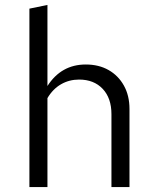

<svg xmlns="http://www.w3.org/2000/svg" viewBox="-20 -757 640 777"><path d="M99 0V-722L172 -737V-409Q228 -496 327 -496Q380 -496 419.5 -473.5Q459 -451 481.5 -410.5Q504 -370 504 -316V0H431V-295Q431 -360 395.5 -397.5Q360 -435 300 -435Q260 -435 227 -416Q194 -397 172 -360V0Z"/></svg>

Font: Red Hat Mono
Style: Regular
Weight: 400
Designer: Pentagram, MCKL
Foundry: Pentagram, MCKL
Version: Version 1.023